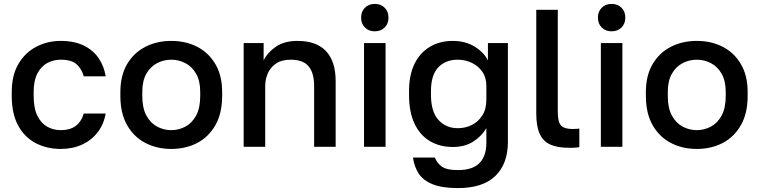

<svg xmlns="http://www.w3.org/2000/svg" viewBox="-20 -750 3880 981"><path d="M290 11Q219 11 162 -19Q105 -49 72.5 -109Q40 -169 40 -260V-280Q40 -366 74.5 -424Q109 -482 166 -511.5Q223 -541 290 -541Q360 -541 408.5 -517Q457 -493 484.5 -452Q512 -411 520 -360H408Q398 -397 372 -421Q346 -445 290 -445Q253 -445 221.5 -428Q190 -411 171 -374.5Q152 -338 152 -280V-260Q152 -197 171 -158.5Q190 -120 221.5 -102.5Q253 -85 290 -85Q337 -85 366 -106Q395 -127 408 -170H520Q510 -114 478.5 -73.5Q447 -33 399 -11Q351 11 290 11Z M855 11Q782 11 723 -19.5Q664 -50 629.5 -110.5Q595 -171 595 -260V-280Q595 -364 629.5 -422.5Q664 -481 723 -511Q782 -541 855 -541Q929 -541 987.5 -511Q1046 -481 1080.5 -422.5Q1115 -364 1115 -280V-260Q1115 -171 1080.5 -110.5Q1046 -50 987.5 -19.5Q929 11 855 11ZM855 -85Q893 -85 927 -103Q961 -121 982 -159.5Q1003 -198 1003 -260V-280Q1003 -337 982 -373.5Q961 -410 927 -427.5Q893 -445 855 -445Q817 -445 783 -427.5Q749 -410 728 -373.5Q707 -337 707 -280V-260Q707 -198 728 -159.5Q749 -121 783 -103Q817 -85 855 -85Z M1225 0V-530H1327V-441Q1346 -481 1389 -511Q1432 -541 1500 -541Q1597 -541 1646 -488.5Q1695 -436 1695 -335V0H1585V-310Q1585 -377 1557 -411Q1529 -445 1465 -445Q1419 -445 1390.5 -425.5Q1362 -406 1348.5 -375.5Q1335 -345 1335 -310V0Z M1840 0V-530H1950V0ZM1895 -590Q1864 -590 1844.5 -609.5Q1825 -629 1825 -660Q1825 -691 1844.5 -710.5Q1864 -730 1895 -730Q1926 -730 1945.5 -710.5Q1965 -691 1965 -660Q1965 -629 1945.5 -609.5Q1926 -590 1895 -590Z M2320 211Q2238 211 2189.5 191Q2141 171 2118.5 135.5Q2096 100 2090 55H2202Q2210 79 2234.5 99Q2259 119 2320 119Q2395 119 2430 83Q2465 47 2465 -20V-95Q2440 -53 2397 -26Q2354 1 2294 1Q2227 1 2176.5 -29Q2126 -59 2098 -118Q2070 -177 2070 -265V-285Q2070 -367 2098 -424Q2126 -481 2176.5 -511Q2227 -541 2293 -541Q2359 -541 2406.5 -511Q2454 -481 2473 -441V-530H2575V-25Q2575 87 2511 149Q2447 211 2320 211ZM2319 -95Q2358 -95 2391 -111.5Q2424 -128 2444.5 -160.5Q2465 -193 2465 -241V-311Q2465 -354 2444.5 -383.5Q2424 -413 2390.5 -429Q2357 -445 2319 -445Q2256 -445 2219 -405.5Q2182 -366 2182 -285V-265Q2182 -180 2220 -137.5Q2258 -95 2319 -95Z M2885 5Q2828 5 2791.5 -11.5Q2755 -28 2737.5 -66.5Q2720 -105 2720 -169V-700H2830V-177Q2830 -128 2846 -109.5Q2862 -91 2905 -91Q2916 -91 2924 -91.5Q2932 -92 2940 -93V2Q2935 3 2924.5 4Q2914 5 2903.5 5Q2893 5 2885 5Z M3050 0V-530H3160V0ZM3105 -590Q3074 -590 3054.5 -609.5Q3035 -629 3035 -660Q3035 -691 3054.5 -710.5Q3074 -730 3105 -730Q3136 -730 3155.5 -710.5Q3175 -691 3175 -660Q3175 -629 3155.5 -609.5Q3136 -590 3105 -590Z M3540 11Q3467 11 3408 -19.5Q3349 -50 3314.5 -110.5Q3280 -171 3280 -260V-280Q3280 -364 3314.5 -422.5Q3349 -481 3408 -511Q3467 -541 3540 -541Q3614 -541 3672.5 -511Q3731 -481 3765.5 -422.5Q3800 -364 3800 -280V-260Q3800 -171 3765.5 -110.5Q3731 -50 3672.5 -19.5Q3614 11 3540 11ZM3540 -85Q3578 -85 3612 -103Q3646 -121 3667 -159.5Q3688 -198 3688 -260V-280Q3688 -337 3667 -373.5Q3646 -410 3612 -427.5Q3578 -445 3540 -445Q3502 -445 3468 -427.5Q3434 -410 3413 -373.5Q3392 -337 3392 -280V-260Q3392 -198 3413 -159.5Q3434 -121 3468 -103Q3502 -85 3540 -85Z"/></svg>

Font: Golos Text Medium
Style: Regular
Weight: 500
Designer: A.Korolkova, Vitaly Kuzmin
Foundry: ParaType Ltd
Version: Version 2.004